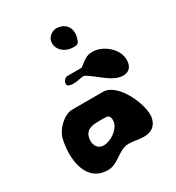

<svg xmlns="http://www.w3.org/2000/svg" viewBox="-174 -772 851 931"><g transform="rotate(-30 251.5 -306.5)"><path d="M231 -628C220 -581 264 -546 307 -546C319 -546 334 -543 342 -560C344 -563 348 -580 349 -583C360 -632 330 -667 281 -667C260 -667 236 -648 231 -628ZM285 -400C335 -375 389 -306 451 -306C477 -306 495 -319 501 -345C517 -415 443 -481 377 -481C343 -481 329 -466 295 -440H215C202 -440 191 -427 189 -417C183 -393 209 -393 227 -393C246 -393 261 -400 279 -400ZM156 -129C166 -174 209 -174 243 -174C249 -174 275 -174 280 -173C298 -173 301 -148 298 -133C289 -93 237 -60 201 -60C162 -60 148 -95 156 -129ZM43 -189C19 -87 34 54 159 54C215 54 253 -7 305 -7C334 -7 360 1 389 1C428 1 457 -15 467 -57C482 -121 411 -287 326 -287H153C105 -287 52 -230 43 -189Z"/></g></svg>

Font: Charger
Style: OversprayIt
Weight: 400
Designer: Jasper
Foundry: Cannot Into Space Fonts
Version: Version 0.980